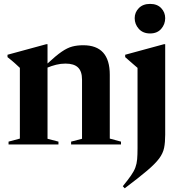

<svg xmlns="http://www.w3.org/2000/svg" viewBox="-20 -760 953 1010"><path d="M354 -15 411.5 -30V-341Q411.5 -385 390.2 -405.2Q369 -425.5 324.5 -425.5Q299.5 -425.5 275.5 -419.5Q251.5 -413.5 230 -404.5V-30L287.5 -15V0H25V-15L84.5 -31V-403Q76 -411 60.8 -425Q45.5 -439 19.5 -459.5V-472L223.5 -527.5H230V-426Q274.5 -467.5 304.5 -488Q334.5 -508.5 360.2 -515.2Q386 -522 418 -522Q557.5 -522 557.5 -367V-31L616.5 -15V0H354ZM769.5 -584Q732 -584 710.2 -608.2Q688.5 -632.5 688.5 -664.5Q688.5 -695 710.2 -717.2Q732 -739.5 769.5 -739.5Q807 -739.5 828 -717.2Q849 -695 849 -664.5Q849 -632.5 828 -608.2Q807 -584 769.5 -584ZM703.5 -403Q695 -410.5 678.2 -424.8Q661.5 -439 638.5 -459.5V-472L842.5 -527.5H849V-51Q849 -10.5 843.2 18Q837.5 46.5 817 74Q796.5 101.5 753.5 138Q710.5 174.5 636 230.5L626 219.5Q653.5 186 669.2 163.2Q685 140.5 692.2 120.8Q699.5 101 701.5 77.5Q703.5 54 703.5 19Z"/></svg>

Font: Newsreader Display SemiBold
Style: Regular
Weight: 600
Designer: Hugues Gentile
Foundry: Production Type
Version: Version 1.001